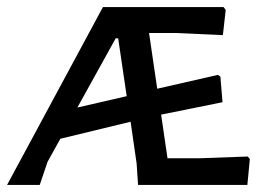

<svg xmlns="http://www.w3.org/2000/svg" viewBox="-21 -521 745 541"><path d="M677 -80 683 -73 676 0H368L364 -60L347 -178L149 -130L113 -65L91 0H-1L269 -501H609L615 -493L607 -422L475 -428H399L422 -271L593 -310L600 -305L606 -233L433 -198L451 -75H540ZM197 -218 336 -250 312 -413H305Z"/></svg>

Font: Alegreya Sans SC Medium
Style: Regular
Weight: 500
Designer: Juan Pablo del Peral
Foundry: Huerta Tipografica
Version: Version 2.001;PS 002.001;hotconv 1.0.88;makeotf.lib2.5.64775